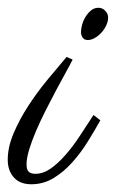

<svg xmlns="http://www.w3.org/2000/svg" viewBox="-59 -478 298 494"><path d="M219.2 -433.1Q219.2 -423.3 214.4 -412.8Q209.5 -402.3 201.9 -394Q194.3 -385.7 185.1 -380.4Q175.8 -375 166.5 -375Q158.2 -375 153.8 -381.1Q149.4 -387.2 149.4 -396Q149.4 -403.8 152.3 -414.6Q155.3 -425.3 161.1 -434.8Q167 -444.3 175.3 -451.2Q183.6 -458 194.3 -458Q204.6 -458 211.9 -450.2Q219.2 -442.4 219.2 -433.1ZM127.9 -324.7Q121.6 -312 110.1 -291.3Q98.6 -270.5 85.4 -245.8Q72.3 -221.2 58.6 -194.1Q44.9 -167 33.9 -141.4Q22.9 -115.7 16.1 -93.3Q9.3 -70.8 9.3 -55.2Q9.3 -41 15.1 -35.9Q21 -30.8 31.7 -30.8Q51.8 -30.8 70.8 -43.9Q89.8 -57.1 108.6 -78.4Q127.4 -99.6 145.5 -127Q163.6 -154.3 181.6 -182.1L199.2 -168.5Q185.1 -143.1 167.2 -114.3Q149.4 -85.4 127.4 -60.8Q105.5 -36.1 79.1 -20Q52.7 -3.9 21.5 -3.9Q-7.8 -3.9 -23.4 -21.5Q-39.1 -39.1 -39.1 -66.9Q-39.1 -99.6 -23.9 -135.3Q-8.8 -170.9 13.9 -205.8Q36.6 -240.7 63.2 -272.9Q89.8 -305.2 112.3 -331.5Z"/></svg>

Font: Parisienne
Style: Regular
Weight: 400
Designer: Astigmatic (AOETI)
Foundry: Astigmatic (AOETI)
Version: Version 1.000